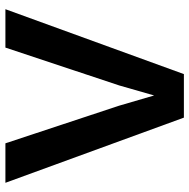

<svg xmlns="http://www.w3.org/2000/svg" viewBox="-15 -685 700 710"><g transform="rotate(-90 335.0 -330.0)"><path d="M416 0H255L14 -660H160L299 -240L337 -110L374 -239L514 -660H656Z"/></g></svg>

Font: Work Sans SemiBold
Style: Regular
Weight: 600
Designer: Wei Huang
Foundry: Wei Huang
Version: Version 1.500